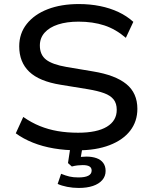

<svg xmlns="http://www.w3.org/2000/svg" viewBox="-20 -734 748 949"><path d="M364 9Q302 9 246 -0.5Q190 -10 142.5 -29Q95 -48 58 -75L95 -156Q135 -128 177 -111Q219 -94 265.5 -86Q312 -78 366 -78Q459 -78 508 -107.5Q557 -137 557 -191Q557 -223 541.5 -242.5Q526 -262 494.5 -273.5Q463 -285 415 -293L280 -315Q174 -332 124.5 -379.5Q75 -427 75 -505Q75 -569 112.5 -616Q150 -663 216 -688.5Q282 -714 370 -714Q425 -714 474.5 -704Q524 -694 565.5 -674.5Q607 -655 639 -626L602 -547Q552 -590 495.5 -608.5Q439 -627 368 -627Q310 -627 267 -613Q224 -599 200.5 -572.5Q177 -546 177 -509Q177 -463 208 -439Q239 -415 309 -403L440 -381Q550 -363 604.5 -318.5Q659 -274 659 -196Q659 -134 623.5 -88Q588 -42 521.5 -16.5Q455 9 364 9ZM369 195Q340 195 312 189.5Q284 184 265 175L282 125Q304 134 323 138.5Q342 143 368 143Q400 143 416.5 134.5Q433 126 433 109Q433 95 422 88.5Q411 82 389 82Q377 82 363.5 83.5Q350 85 335 89L316 72L330 -20H390L377 57L349 48Q365 43 379.5 41.5Q394 40 407 40Q435 40 456.5 47.5Q478 55 490 71Q502 87 502 111Q502 137 485.5 156Q469 175 439.5 185Q410 195 369 195Z"/></svg>

Font: Nunito Sans 10pt SemiExpanded Medium
Style: Regular
Weight: 500
Width: 6
Designer: Vernon Adams
Foundry: Vernon Adams
Version: Version 3.101;gftools[0.9.27]